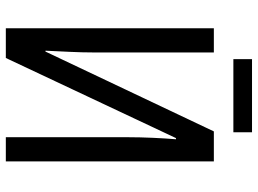

<svg xmlns="http://www.w3.org/2000/svg" viewBox="-133 -752 885 659"><g transform="rotate(90 309.5 -422.5)"><path d="M77 -714H160V-298Q160 -263 158 -220.5Q156 -178 154 -136H157L431 -714H534V0H451V-422Q451 -460 453 -504.5Q455 -549 458 -584H454L179 0H77ZM434 -845V-781H183V-845Z"/></g></svg>

Font: Avrile Sans Condensed
Style: Regular
Weight: 400
Width: 3
Designer: Monotype Design Team
Foundry: Monotype Imaging Inc.
Version: Version 2.001;September 10, 2019;FontCreator 11.5.0.2425 64-